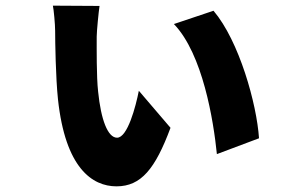

<svg xmlns="http://www.w3.org/2000/svg" viewBox="-20 -607 1040 679"><path d="M332 -586 167 -587C170 -574 175 -521 175 -498C175 -459 177 -332 185 -256C211 -13 306 52 392 52C479 52 529 -10 583 -155L471 -286C460 -230 431 -120 394 -120C361 -120 337 -184 327 -283C321 -336 322 -437 322 -478C322 -496 329 -567 332 -586ZM735 -569 595 -522C697 -416 735 -181 747 -62L896 -118C888 -239 826 -462 735 -569Z"/></svg>

Font: ChiuKong Gothic MN Heavy
Style: Regular
Weight: 900
Designer: Ryoko NISHIZUKA 西塚涼子 (kana, bopomofo & ideographs); Paul D. Hunt (Latin, Greek & Cyrillic); Sandoll Communications 산돌커뮤니
Foundry: Adobe
Version: Version 1.300